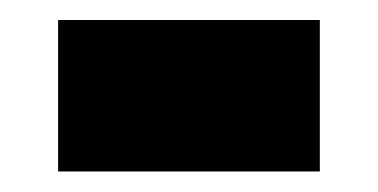

<svg xmlns="http://www.w3.org/2000/svg" viewBox="-20 -167 368 187"><path d="M36.6 -147.5H291.5V0H36.6Z"/></svg>

Font: Vazirmatn FD Black
Style: Regular
Weight: 900
Designer: Saber Rastikerdar
Foundry: Saber Rastikerdar
Version: Version 33.003